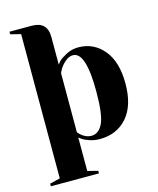

<svg xmlns="http://www.w3.org/2000/svg" viewBox="-130 -790 886 1080"><g transform="rotate(-15 312.5 -250.0)"><path d="M30 -700H160Q250 -700 250 -610V-450Q255 -457 265 -468Q275 -479 308.5 -497Q342 -515 380 -515Q470 -515 527.5 -446Q585 -377 585 -250Q585 -122 525 -53.5Q465 15 365 15Q334 15 305 5Q276 -5 263 -15L250 -25V170L310 185V200H30V185L90 170V-670L30 -685ZM250 -400V-55Q285 -15 325 -15Q368 -15 391.5 -65Q415 -115 415 -250Q415 -480 340 -480Q316 -480 293.5 -460Q271 -440 260 -420Z"/></g></svg>

Font: Yeseva One
Style: Regular
Weight: 400
Designer: Jovanny Lemonad
Foundry: Jovanny Lemonad
Version: Version 2.000